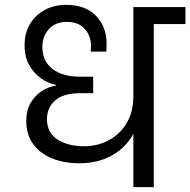

<svg xmlns="http://www.w3.org/2000/svg" viewBox="-20 -769 782 789"><path d="M305 -98Q245 -98 195.5 -117.5Q146 -137 117 -176Q88 -215 88 -272Q88 -316 106 -346.5Q124 -377 152 -395Q180 -413 210 -417V-420Q177 -427 148 -447.5Q119 -468 100 -501.5Q81 -535 81 -584Q81 -633 103 -670Q125 -707 163.5 -728Q202 -749 252 -749Q331 -749 374.5 -704Q418 -659 418 -590Q418 -577 417 -557H353Q353 -567 353.5 -572.5Q354 -578 354 -581Q354 -621 328.5 -650Q303 -679 255 -679Q207 -679 180.5 -649Q154 -619 154 -576Q154 -518 195.5 -486Q237 -454 306 -454H363V-386H309Q241 -386 207 -356.5Q173 -327 173 -280Q173 -223 216.5 -195.5Q260 -168 324 -168Q382 -168 428.5 -193.5Q475 -219 501.5 -265Q528 -311 528 -372V-740H742V-670H612V0H528V-219Q498 -163 440.5 -130.5Q383 -98 305 -98Z"/></svg>

Font: Poppins
Style: Regular
Weight: 400
Designer: Ninad Kale (Devanagari), Jonny Pinhorn (Latin)
Version: Version 5.002